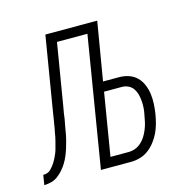

<svg xmlns="http://www.w3.org/2000/svg" viewBox="-124 -615 708 701"><g transform="rotate(-15 230.0 -265.0)"><path d="M-40 0 -34 -37Q-26 -37 -18.5 -39.5Q-11 -42 -5.5 -47.5Q0 -53 5 -59.5Q10 -66 14 -72.5Q18 -79 21.5 -86.5Q25 -94 28 -101Q31 -108 33 -115.5Q35 -123 37 -130.5Q39 -138 41 -145.5Q43 -153 44.5 -160.5Q46 -168 47 -175.5Q48 -183 50 -190Q53 -208 56 -226.5Q59 -245 62 -264L106 -530H302L265 -310H326Q345 -310 362.5 -304Q380 -298 392.5 -285.5Q405 -273 412 -256Q419 -239 421.5 -221Q424 -203 423 -183.5Q422 -164 419 -145Q416 -128 411.5 -111Q407 -94 399.5 -78Q392 -62 380.5 -47Q369 -32 354.5 -21Q340 -10 322.5 -5Q305 0 288 0H174L255 -493H140L101 -258Q99 -247 97 -235.5Q95 -224 94 -213Q91 -200 89 -187Q87 -174 84.5 -160.5Q82 -147 78.5 -134Q75 -121 71 -108Q67 -95 61.5 -82Q56 -69 49 -57.5Q42 -46 32.5 -35Q23 -24 11.5 -15.5Q0 -7 -13.5 -3.5Q-27 0 -40 0ZM220 -37H288Q301 -37 313.5 -41.5Q326 -46 336.5 -55.5Q347 -65 354 -76.5Q361 -88 366 -100.5Q371 -113 374 -125.5Q377 -138 379 -151Q382 -164 383 -177.5Q384 -191 383 -204Q382 -217 379 -229Q376 -241 369 -251.5Q362 -262 350.5 -267.5Q339 -273 326 -273H259Z"/></g></svg>

Font: Iosevka Curly XLtObl
Style: Regular
Weight: 200
Italic angle: -9°
Monospace: yes
Designer: Belleve Invis
Foundry: Belleve Invis
Version: Version 11.1.0; ttfautohint (v1.8.3)